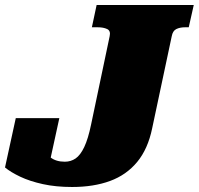

<svg xmlns="http://www.w3.org/2000/svg" viewBox="-49 -730 794 767"><path d="M389 -585Q394 -607 379 -614Q364 -621 342 -621H318L337 -710H725L705 -621H690Q670 -621 655.5 -614Q641 -607 637 -585L559 -218Q542 -135 499 -83Q456 -31 390.5 -7Q325 17 239 17Q174 17 122 5.5Q70 -6 32 -24Q-6 -42 -29 -61L14 -258H188L145 -61Q129 -66 118 -80.5Q107 -95 103 -110.5Q99 -126 103.5 -135Q108 -144 122 -138Q131 -118 153 -101Q175 -84 210 -84Q234 -84 253 -97Q272 -110 287.5 -142.5Q303 -175 315 -233Z"/></svg>

Font: Roboto Serif 20pt Black
Style: Italic
Weight: 900
Italic angle: -10°
Version: Version 1.008